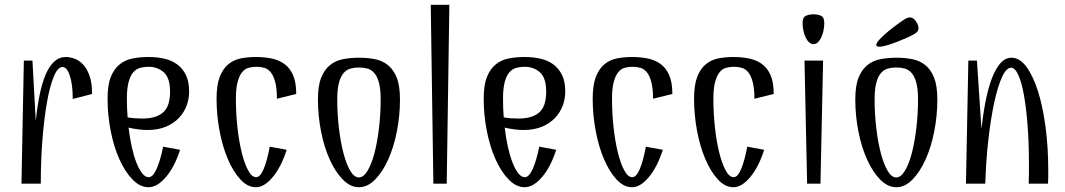

<svg xmlns="http://www.w3.org/2000/svg" viewBox="-20 -770 4464 805"><path d="M130 -263Q136 -322 146 -371.5Q156 -421 171 -456.5Q186 -492 207 -511.5Q228 -531 256 -531Q273 -531 292.5 -524Q312 -517 328.5 -499.5Q345 -482 355.5 -452Q366 -422 366 -376L285 -355Q285 -415 273 -452Q261 -489 242 -489Q222 -489 205.5 -449Q189 -409 177 -341.5Q165 -274 158 -185.5Q151 -97 151 0H70L80 -516H116Z M773 -386Q773 -356 762.5 -327.5Q752 -299 730.5 -276Q709 -253 676 -239Q643 -225 598 -225Q580 -225 560 -227.5Q540 -230 519 -235Q524 -192 532.5 -154Q541 -116 552 -88Q563 -60 576 -43.5Q589 -27 603 -27Q621 -27 636.5 -61.5Q652 -96 664 -155L735 -142Q712 -70 675.5 -27.5Q639 15 603 15Q567 15 535.5 -17.5Q504 -50 480.5 -102.5Q457 -155 444 -221.5Q431 -288 431 -356Q431 -413 444.5 -447Q458 -481 481.5 -500Q505 -519 536.5 -525Q568 -531 603 -531Q638 -531 669 -524Q700 -517 723 -500Q746 -483 759.5 -455.5Q773 -428 773 -386ZM512 -356Q512 -315 515 -278Q532 -275 547 -274Q562 -273 576 -273Q611 -273 634 -281.5Q657 -290 670 -305Q683 -320 688 -341Q693 -362 693 -386Q693 -443 667 -466.5Q641 -490 603 -490Q584 -490 567.5 -485.5Q551 -481 538.5 -466.5Q526 -452 519 -425.5Q512 -399 512 -356Z M1141 -356Q1141 -399 1134 -425.5Q1127 -452 1115.5 -466.5Q1104 -481 1088.5 -485.5Q1073 -490 1055 -490Q1037 -490 1021.5 -485.5Q1006 -481 994.5 -466.5Q983 -452 976 -425.5Q969 -399 969 -356Q969 -295 975.5 -236Q982 -177 993.5 -130.5Q1005 -84 1020.5 -55.5Q1036 -27 1054 -27Q1071 -27 1085.5 -61.5Q1100 -96 1111 -155L1182 -142Q1159 -70 1123.5 -27.5Q1088 15 1053 15Q1018 15 988 -17.5Q958 -50 935.5 -102.5Q913 -155 900.5 -221.5Q888 -288 888 -356Q888 -413 901 -447Q914 -481 936.5 -500Q959 -519 989 -525Q1019 -531 1053 -531Q1087 -531 1117.5 -525Q1148 -519 1171.5 -502.5Q1195 -486 1208.5 -455.5Q1222 -425 1222 -376Z M1485 -26Q1504 -26 1521 -54Q1538 -82 1550 -128Q1562 -174 1569 -233Q1576 -292 1576 -353Q1576 -396 1569 -422.5Q1562 -449 1549.5 -463.5Q1537 -478 1520.5 -482.5Q1504 -487 1485 -487Q1466 -487 1449.5 -482.5Q1433 -478 1420.5 -463.5Q1408 -449 1401 -422.5Q1394 -396 1394 -353Q1394 -292 1401 -233Q1408 -174 1420 -128Q1432 -82 1448.5 -54Q1465 -26 1485 -26ZM1485 15Q1449 15 1417.5 -17Q1386 -49 1362.5 -101Q1339 -153 1326 -219Q1313 -285 1313 -353Q1313 -410 1326.5 -444Q1340 -478 1363.5 -497Q1387 -516 1418.5 -522Q1450 -528 1485 -528Q1520 -528 1551.5 -522Q1583 -516 1606.5 -497Q1630 -478 1643.5 -444Q1657 -410 1657 -353Q1657 -285 1644 -219Q1631 -153 1607.5 -101Q1584 -49 1552.5 -17Q1521 15 1485 15Z M1786 -750H1864L1853 0H1797Z M2350 -386Q2350 -356 2339.5 -327.5Q2329 -299 2307.5 -276Q2286 -253 2253 -239Q2220 -225 2175 -225Q2157 -225 2137 -227.5Q2117 -230 2096 -235Q2101 -192 2109.5 -154Q2118 -116 2129 -88Q2140 -60 2153 -43.5Q2166 -27 2180 -27Q2198 -27 2213.5 -61.5Q2229 -96 2241 -155L2312 -142Q2289 -70 2252.5 -27.5Q2216 15 2180 15Q2144 15 2112.5 -17.5Q2081 -50 2057.5 -102.5Q2034 -155 2021 -221.5Q2008 -288 2008 -356Q2008 -413 2021.5 -447Q2035 -481 2058.5 -500Q2082 -519 2113.5 -525Q2145 -531 2180 -531Q2215 -531 2246 -524Q2277 -517 2300 -500Q2323 -483 2336.5 -455.5Q2350 -428 2350 -386ZM2089 -356Q2089 -315 2092 -278Q2109 -275 2124 -274Q2139 -273 2153 -273Q2188 -273 2211 -281.5Q2234 -290 2247 -305Q2260 -320 2265 -341Q2270 -362 2270 -386Q2270 -443 2244 -466.5Q2218 -490 2180 -490Q2161 -490 2144.5 -485.5Q2128 -481 2115.5 -466.5Q2103 -452 2096 -425.5Q2089 -399 2089 -356Z M2718 -356Q2718 -399 2711 -425.5Q2704 -452 2692.5 -466.5Q2681 -481 2665.5 -485.5Q2650 -490 2632 -490Q2614 -490 2598.5 -485.5Q2583 -481 2571.5 -466.5Q2560 -452 2553 -425.5Q2546 -399 2546 -356Q2546 -295 2552.5 -236Q2559 -177 2570.5 -130.5Q2582 -84 2597.5 -55.5Q2613 -27 2631 -27Q2648 -27 2662.5 -61.5Q2677 -96 2688 -155L2759 -142Q2736 -70 2700.5 -27.5Q2665 15 2630 15Q2595 15 2565 -17.5Q2535 -50 2512.5 -102.5Q2490 -155 2477.5 -221.5Q2465 -288 2465 -356Q2465 -413 2478 -447Q2491 -481 2513.5 -500Q2536 -519 2566 -525Q2596 -531 2630 -531Q2664 -531 2694.5 -525Q2725 -519 2748.5 -502.5Q2772 -486 2785.5 -455.5Q2799 -425 2799 -376Z M3143 -356Q3143 -399 3136 -425.5Q3129 -452 3117.5 -466.5Q3106 -481 3090.5 -485.5Q3075 -490 3057 -490Q3039 -490 3023.5 -485.5Q3008 -481 2996.5 -466.5Q2985 -452 2978 -425.5Q2971 -399 2971 -356Q2971 -295 2977.5 -236Q2984 -177 2995.5 -130.5Q3007 -84 3022.5 -55.5Q3038 -27 3056 -27Q3073 -27 3087.5 -61.5Q3102 -96 3113 -155L3184 -142Q3161 -70 3125.5 -27.5Q3090 15 3055 15Q3020 15 2990 -17.5Q2960 -50 2937.5 -102.5Q2915 -155 2902.5 -221.5Q2890 -288 2890 -356Q2890 -413 2903 -447Q2916 -481 2938.5 -500Q2961 -519 2991 -525Q3021 -531 3055 -531Q3089 -531 3119.5 -525Q3150 -519 3173.5 -502.5Q3197 -486 3210.5 -455.5Q3224 -425 3224 -376Z M3353 -516H3431L3420 0H3364ZM3391 -585Q3381 -585 3372.5 -592.5Q3364 -600 3358 -612.5Q3352 -625 3348.5 -641Q3345 -657 3345 -673Q3345 -697 3358.5 -703.5Q3372 -710 3391 -710Q3410 -710 3423 -703.5Q3436 -697 3436 -673Q3436 -657 3432.5 -641Q3429 -625 3423 -612.5Q3417 -600 3409 -592.5Q3401 -585 3391 -585Z M3566 0ZM3738 -26Q3757 -26 3774 -54Q3791 -82 3803 -128Q3815 -174 3822 -233Q3829 -292 3829 -353Q3829 -396 3822 -422.5Q3815 -449 3802.5 -463.5Q3790 -478 3773.5 -482.5Q3757 -487 3738 -487Q3719 -487 3702.5 -482.5Q3686 -478 3673.5 -463.5Q3661 -449 3654 -422.5Q3647 -396 3647 -353Q3647 -292 3654 -233Q3661 -174 3673 -128Q3685 -82 3701.5 -54Q3718 -26 3738 -26ZM3738 15Q3702 15 3670.5 -17Q3639 -49 3615.5 -101Q3592 -153 3579 -219Q3566 -285 3566 -353Q3566 -410 3579.5 -444Q3593 -478 3616.5 -497Q3640 -516 3671.5 -522Q3703 -528 3738 -528Q3773 -528 3804.5 -522Q3836 -516 3859.5 -497Q3883 -478 3896.5 -444Q3910 -410 3910 -353Q3910 -285 3897 -219Q3884 -153 3860.5 -101Q3837 -49 3805.5 -17Q3774 15 3738 15ZM3667 -574Q3664 -574 3659 -575.5Q3654 -577 3654 -582Q3654 -590 3668.5 -605.5Q3683 -621 3703 -637.5Q3723 -654 3743.5 -669Q3764 -684 3776 -691Q3786 -697 3795 -697Q3809 -697 3820 -681Q3831 -665 3831 -651Q3831 -637 3813 -627Q3803 -621 3783 -612Q3763 -603 3741 -594.5Q3719 -586 3698.5 -580Q3678 -574 3667 -574Z M4219 -486Q4199 -486 4181 -446.5Q4163 -407 4148.5 -340Q4134 -273 4124 -185Q4114 -97 4111 0H4030L4040 -516H4076L4095 -229Q4102 -294 4113 -349Q4124 -404 4139.5 -443.5Q4155 -483 4175 -505.5Q4195 -528 4221 -528Q4255 -528 4283 -490.5Q4311 -453 4331.5 -389Q4352 -325 4363.5 -239Q4375 -153 4375 -56Q4375 -42 4375 -28Q4375 -14 4374 0H4293Q4294 -23 4294 -44.5Q4294 -66 4294 -88Q4294 -170 4288.5 -242.5Q4283 -315 4273.5 -369Q4264 -423 4250 -454.5Q4236 -486 4219 -486Z"/></svg>

Font: Combo
Style: Regular
Weight: 400
Designer: Eduardo Rodriguez Tunni
Foundry: Eduardo Rodriguez Tunni
Version: Version 1.001